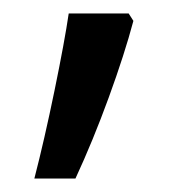

<svg xmlns="http://www.w3.org/2000/svg" viewBox="-20 -136 285 285"><path d="M31 129H92Q118 73 141.5 8.5Q165 -56 178 -105L171 -116H82Q76 -75 61 -2Q46 71 31 129Z"/></svg>

Font: OpenSansMMV
Style: Regular
Weight: 400
Designer: Steve Matteson
Foundry: Ascender Corporation
Version: Version 4.000